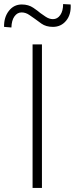

<svg xmlns="http://www.w3.org/2000/svg" viewBox="-55 -923 367 943"><path d="M105 0V-705H151V0ZM1 -788 -35 -791Q-36 -838 -11.5 -869.5Q13 -901 52 -901Q85 -901 109 -884.5Q133 -868 143 -859Q151 -853 169 -841Q187 -829 205 -829Q227 -829 241 -849Q255 -869 255 -903L292 -901Q295 -852 270 -821.5Q245 -791 205 -791Q171 -791 148.5 -807Q126 -823 117 -830Q107 -837 89 -849.5Q71 -862 51 -862Q30 -862 16 -842.5Q2 -823 1 -788Z"/></svg>

Font: Nunito Sans 7pt Condensed ExtraLight
Style: Regular
Weight: 250
Width: 3
Designer: Vernon Adams
Foundry: Vernon Adams
Version: Version 3.101;gftools[0.9.27]